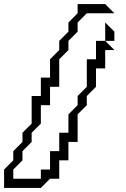

<svg xmlns="http://www.w3.org/2000/svg" viewBox="-20 -830 619 940"><path d="M495 -630V-720L540 -675V-630ZM0 0 45 -45V-90L90 -135V-180L135 -225V-360H180V-450H225V-540L270 -585V-630L315 -675V-720L360 -765V-810H495L540 -765H405L360 -720V-675L315 -630V-585L270 -540V-405H225V-315H180V-225L135 -180V-135L90 -90V-45L45 0V45H180V0H225V-90H270V-180H315V-270L360 -315V-360L405 -405V-540H450V-630H495L540 -585H495V-495H450V-405L405 -360V-315L360 -270V-135H315V-45H270V45H225L180 90H0Z"/></svg>

Font: Rubik Iso
Style: Regular
Weight: 400
Designer: Hubert and Fischer, NaN
Foundry: Hubert and Fischer, NaN
Version: Version 2.200